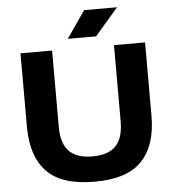

<svg xmlns="http://www.w3.org/2000/svg" viewBox="-62 -1006 970 1071"><g transform="rotate(-5 423.0 -470.0)"><path d="M425 9.5Q239.5 9.5 157 -77.2Q74.5 -164 74.5 -328V-740H251.5V-313Q251.5 -219 294.5 -175.5Q337.5 -132 425 -132Q512.5 -132 555.2 -175.5Q598 -219 598 -313V-740H772V-328Q772 -164 689.8 -77.2Q607.5 9.5 425 9.5ZM344.5 -797.5 449 -949H633.5L502.5 -797.5Z"/></g></svg>

Font: Encode Sans Expanded Expanded
Style: Bold
Weight: 700
Width: 7
Designer: Multiple Designers
Foundry: Impallari Type
Version: Version 3.000; ttfautohint (v1.8.3) -l 8 -r 50 -G 200 -x 14 